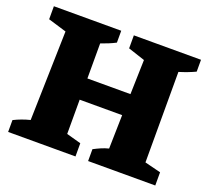

<svg xmlns="http://www.w3.org/2000/svg" viewBox="-114 -800 1031 943"><g transform="rotate(20 401.5 -328.5)"><path d="M15 0V-62Q55 -82 99 -93L111 -560L15 -589V-657H367V-595Q350 -586 330.5 -578Q311 -570 291 -563V-380H516L521 -560L433 -589V-657H784V-595Q765 -586 744 -578Q723 -570 700 -563V-90L784 -69V0H433V-62Q452 -72 470.5 -80Q489 -88 509 -93L513 -269H291V-90L367 -69V0Z"/></g></svg>

Font: Piazzolla SC ExtraBold
Style: Regular
Weight: 800
Designer: Juan Pablo del Peral
Foundry: Huerta Tipografica
Version: Version 1.330